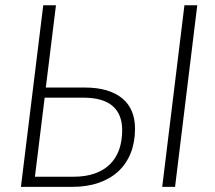

<svg xmlns="http://www.w3.org/2000/svg" viewBox="-20 -728 837 748"><path d="M61.5 0ZM198 -707.5 158.5 -387H310Q359.5 -387 396.2 -375.8Q433 -364.5 457.5 -343.8Q482 -323 494 -293.5Q506 -264 506 -227Q506 -174.5 489.5 -132.5Q473 -90.5 441.5 -61Q410 -31.5 364.5 -15.8Q319 0 261.5 0H61.5L148.5 -707.5ZM154 -347.5 116 -39.5H266.5Q313 -39.5 348.2 -51.8Q383.5 -64 407.5 -87.2Q431.5 -110.5 443.8 -144.2Q456 -178 456 -221Q456 -283 418.5 -315.2Q381 -347.5 304.5 -347.5ZM662 0H612L698.5 -707.5H748.5Z"/></svg>

Font: Lato Light
Style: Italic
Weight: 300
Italic angle: -7°
Designer: Lukasz Dziedzic
Foundry: tyPoland Lukasz Dziedzic
Version: Version 2.007; 2014-02-27